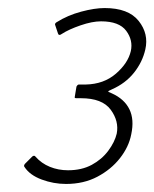

<svg xmlns="http://www.w3.org/2000/svg" viewBox="-20 -714 383 477"><path d="M144 -257Q113 -257 83.5 -268Q54 -279 41 -299Q39 -301 40 -303.5Q41 -306 42 -307L60 -325Q62 -327 64.5 -327Q67 -327 68 -325Q83 -308 104 -299.5Q125 -291 149 -291Q183 -291 208 -304.5Q233 -318 249 -339.5Q265 -361 270 -382Q276 -413 255 -441.5Q234 -470 181 -470Q179 -470 175.5 -470Q172 -470 169 -470Q168 -470 166.5 -470.5Q165 -471 166 -475L170 -499Q171 -501 172.5 -502.5Q174 -504 176 -504Q179 -504 185.5 -504Q192 -504 193 -504Q238 -505 268 -531Q298 -557 305 -587Q311 -614 293.5 -637.5Q276 -661 231 -661Q209 -661 180 -651Q151 -641 134 -630Q126 -624 124 -631L117 -652Q116 -654 117.5 -656Q119 -658 121 -659Q148 -676 181.5 -685Q215 -694 240 -694Q299 -694 324.5 -662Q350 -630 341 -591Q334 -560 313 -533.5Q292 -507 258 -492Q249 -488 249 -487Q249 -486 250 -485.5Q251 -485 258 -482Q289 -468 301.5 -442.5Q314 -417 306 -380Q300 -349 278 -321Q256 -293 222 -275Q188 -257 144 -257Z"/></svg>

Font: Glory ExtraLight
Style: Italic
Weight: 250
Italic angle: -12°
Version: Version 1.011